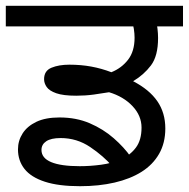

<svg xmlns="http://www.w3.org/2000/svg" viewBox="-27 -642 651 662"><path d="M249 0Q175 0 127.5 -15.5Q80 -31 57.5 -59.5Q35 -88 35 -127Q35 -157 51 -182Q67 -207 98.5 -222Q130 -237 178 -237Q236 -237 282.5 -217Q329 -197 365 -165.5Q401 -134 424 -101L362 -67Q330 -104 284 -135Q238 -166 182 -166Q149 -166 132.5 -155Q116 -144 116 -125Q116 -97 149.5 -83Q183 -69 248 -69Q284 -69 321.5 -74Q359 -79 390.5 -93Q422 -107 441.5 -133Q461 -159 461 -202Q461 -243 430 -276Q399 -309 349 -324Q326 -320 296.5 -316Q267 -312 236 -312Q191 -312 167 -320.5Q143 -329 134 -342Q125 -355 125 -369Q125 -398 150.5 -408.5Q176 -419 212 -419Q252 -419 287.5 -412.5Q323 -406 357 -393Q392 -407 414.5 -436Q437 -465 437 -512Q437 -526 434.5 -542.5Q432 -559 425 -578L458 -551H-7V-622H604V-551H487L510 -576Q514 -560 516 -543Q518 -526 518 -511Q518 -449 493.5 -416.5Q469 -384 432 -362Q488 -333 515.5 -293Q543 -253 543 -199Q543 -149 521.5 -111.5Q500 -74 461 -49.5Q422 -25 368 -12.5Q314 0 249 0Z"/></svg>

Font: lgurmukhi85
Style: Book
Weight: 400
Designer: Jelle Bosma - Monotype Design Team
Foundry: Monotype Imaging Inc.
Version: Version 2.003